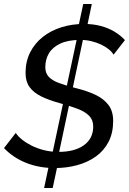

<svg xmlns="http://www.w3.org/2000/svg" viewBox="-29 -835 646 962"><path d="M223 -39 266 -38 235 107H192ZM230 -50 360 -659 393 -666 262 -48ZM388 -815H431L401 -672L356 -665ZM540 -561Q532 -575 516 -588Q500 -601 478 -611.5Q456 -622 429.5 -628.5Q403 -635 373 -635Q313 -635 274 -617Q235 -599 216.5 -568.5Q198 -538 198 -498Q198 -469 215 -450.5Q232 -432 265.5 -419.5Q299 -407 349 -394Q407 -380 449 -360Q491 -340 514.5 -309Q538 -278 538 -229Q538 -169 515 -124.5Q492 -80 451.5 -51Q411 -22 358 -7.5Q305 7 245 7Q168 7 103 -18.5Q38 -44 -9 -93L50 -169Q61 -152 81.5 -135.5Q102 -119 130 -105Q158 -91 192 -82.5Q226 -74 264 -74Q345 -74 391.5 -107.5Q438 -141 438 -201Q438 -234 418 -254.5Q398 -275 360.5 -289.5Q323 -304 271 -318Q216 -333 177.5 -352Q139 -371 119 -399Q99 -427 99 -469Q99 -527 122 -572.5Q145 -618 185.5 -650Q226 -682 279 -698.5Q332 -715 392 -715Q438 -715 475.5 -705Q513 -695 543.5 -677Q574 -659 597 -634Z"/></svg>

Font: Raleway Thin Medium
Style: Italic
Weight: 500
Italic angle: -12°
Version: Version 4.026